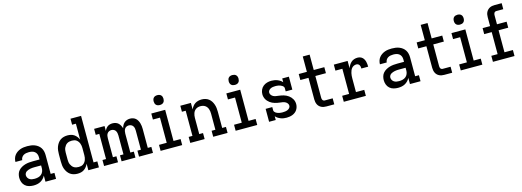

<svg xmlns="http://www.w3.org/2000/svg" viewBox="-1 -1663 7052 2595"><g transform="rotate(-15 3525.0 -365.5)"><path d="M246 8Q215 8 184 0Q153 -8 129.5 -29Q106 -50 95 -80Q84 -110 84 -142Q84 -169 92 -196Q100 -223 118.5 -243.5Q137 -264 161.5 -277.5Q186 -291 212 -298.5Q238 -306 265.5 -308.5Q293 -311 321 -311H413V-348Q413 -369 404.5 -389Q396 -409 379 -422Q362 -435 341 -439.5Q320 -444 298 -444Q279 -444 259.5 -440.5Q240 -437 223.5 -427Q207 -417 196.5 -400Q186 -383 185 -363H90Q90 -388 97.5 -412.5Q105 -437 120 -456.5Q135 -476 156 -490.5Q177 -505 200.5 -513.5Q224 -522 248.5 -525Q273 -528 298 -528Q325 -528 351 -524.5Q377 -521 401.5 -511.5Q426 -502 447 -486Q468 -470 482 -448Q496 -426 502 -400Q508 -374 508 -348V-84H561V0H413V-86Q401 -63 383.5 -44.5Q366 -26 344 -14Q322 -2 297 3Q272 8 246 8ZM283 -76Q308 -76 332 -82Q356 -88 375 -103Q394 -118 403.5 -141.5Q413 -165 413 -189V-228H321Q306 -228 291 -227Q276 -226 261.5 -223Q247 -220 232.5 -215Q218 -210 206 -202Q194 -194 186.5 -180.5Q179 -167 179 -152Q179 -134 188.5 -117.5Q198 -101 213.5 -91.5Q229 -82 247 -79Q265 -76 283 -76Z M861 8Q835 8 809 1.5Q783 -5 761 -20.5Q739 -36 723.5 -58.5Q708 -81 699 -105.5Q690 -130 687 -156.5Q684 -183 684 -210V-310Q684 -337 687 -363.5Q690 -390 699 -414.5Q708 -439 723.5 -461.5Q739 -484 761 -499.5Q783 -515 809 -521.5Q835 -528 861 -528Q886 -528 909.5 -522.5Q933 -517 953 -503.5Q973 -490 988 -470.5Q1003 -451 1013 -429V-651H960V-735H1108V-84H1161V0H1013V-91Q1003 -69 988 -49.5Q973 -30 953 -16.5Q933 -3 909.5 2.5Q886 8 861 8ZM899 -76Q916 -76 932.5 -79.5Q949 -83 962.5 -92.5Q976 -102 986 -115.5Q996 -129 1002 -144.5Q1008 -160 1010.5 -176.5Q1013 -193 1013 -210V-310Q1013 -327 1010.5 -343.5Q1008 -360 1002 -375.5Q996 -391 986 -404.5Q976 -418 962.5 -427.5Q949 -437 932.5 -440.5Q916 -444 899 -444Q882 -444 865 -440.5Q848 -437 833.5 -428Q819 -419 808.5 -405.5Q798 -392 791 -376.5Q784 -361 781.5 -344Q779 -327 779 -310V-210Q779 -193 781.5 -176Q784 -159 791 -143.5Q798 -128 808.5 -114.5Q819 -101 833.5 -92Q848 -83 865 -79.5Q882 -76 899 -76Z M1233 0V-84H1283V-436H1233V-520H1379V-452Q1386 -469 1397 -483.5Q1408 -498 1422.5 -508.5Q1437 -519 1455 -523.5Q1473 -528 1491 -528Q1513 -528 1534 -521.5Q1555 -515 1571 -500.5Q1587 -486 1597.5 -466.5Q1608 -447 1614 -426Q1619 -447 1629.5 -466.5Q1640 -486 1656 -500Q1672 -514 1692.5 -521Q1713 -528 1735 -528Q1756 -528 1776.5 -522Q1797 -516 1813 -502.5Q1829 -489 1839.5 -470.5Q1850 -452 1856 -432Q1862 -412 1864.5 -391Q1867 -370 1867 -349V-84H1917V0H1722V-84H1771V-349Q1771 -366 1768 -383Q1765 -400 1755.5 -414.5Q1746 -429 1730 -436.5Q1714 -444 1697 -444Q1680 -444 1664 -436.5Q1648 -429 1639 -414.5Q1630 -400 1626.5 -383Q1623 -366 1623 -349V-84H1672V0H1478V-84H1527V-349Q1527 -366 1523.5 -383Q1520 -400 1511 -414.5Q1502 -429 1486 -436.5Q1470 -444 1453 -444Q1436 -444 1420 -436.5Q1404 -429 1394.5 -414.5Q1385 -400 1382 -383Q1379 -366 1379 -349V-84H1428V0Z M2024 0V-84H2132V-436H2033V-520H2227V-84H2326V0ZM2175 -601Q2161 -601 2147.5 -605Q2134 -609 2124 -619Q2114 -629 2110 -642.5Q2106 -656 2106 -670Q2106 -684 2110 -697.5Q2114 -711 2124 -721Q2134 -731 2147.5 -735Q2161 -739 2175 -739Q2189 -739 2202.5 -735Q2216 -731 2226 -721Q2236 -711 2240 -697.5Q2244 -684 2244 -670Q2244 -656 2240 -642.5Q2236 -629 2226 -619Q2216 -609 2202.5 -605Q2189 -601 2175 -601Z M2439 0V-84H2492V-436H2439V-520H2587V-429Q2597 -451 2611.5 -470.5Q2626 -490 2646 -503Q2666 -516 2690 -522Q2714 -528 2738 -528Q2764 -528 2789.5 -521Q2815 -514 2836 -498Q2857 -482 2871 -460Q2885 -438 2893.5 -413Q2902 -388 2905 -362Q2908 -336 2908 -310V-84H2961V0H2760V-84H2813V-310Q2813 -327 2810.5 -343.5Q2808 -360 2802.5 -375.5Q2797 -391 2787 -404.5Q2777 -418 2763 -427Q2749 -436 2733 -440Q2717 -444 2700 -444Q2683 -444 2667 -440Q2651 -436 2637 -427Q2623 -418 2613 -404.5Q2603 -391 2597.5 -375.5Q2592 -360 2589.5 -343.5Q2587 -327 2587 -310V-84H2640V0Z M3074 0V-84H3182V-436H3083V-520H3277V-84H3376V0ZM3225 -601Q3211 -601 3197.5 -605Q3184 -609 3174 -619Q3164 -629 3160 -642.5Q3156 -656 3156 -670Q3156 -684 3160 -697.5Q3164 -711 3174 -721Q3184 -731 3197.5 -735Q3211 -739 3225 -739Q3239 -739 3252.5 -735Q3266 -731 3276 -721Q3286 -711 3290 -697.5Q3294 -684 3294 -670Q3294 -656 3290 -642.5Q3286 -629 3276 -619Q3266 -609 3252.5 -605Q3239 -601 3225 -601Z M3787 8Q3766 8 3745 5Q3724 2 3704 -6Q3684 -14 3666 -25.5Q3648 -37 3635 -53V0H3542V-181H3635V-136Q3635 -124 3643 -114Q3651 -104 3661 -97.5Q3671 -91 3682.5 -87Q3694 -83 3705.5 -80.5Q3717 -78 3729 -77Q3741 -76 3753 -76Q3771 -76 3788.5 -78.5Q3806 -81 3822 -87.5Q3838 -94 3850.5 -108Q3863 -122 3863 -139Q3863 -158 3851.5 -173Q3840 -188 3823.5 -196.5Q3807 -205 3789 -208Q3771 -211 3752.5 -213Q3734 -215 3716 -218.5Q3698 -222 3681 -227Q3664 -232 3647 -240Q3630 -248 3615.5 -259Q3601 -270 3588.5 -283.5Q3576 -297 3567.5 -313Q3559 -329 3554.5 -347Q3550 -365 3550 -383Q3550 -414 3562.5 -443Q3575 -472 3599 -491.5Q3623 -511 3653 -519.5Q3683 -528 3714 -528Q3735 -528 3756 -524.5Q3777 -521 3796.5 -513.5Q3816 -506 3834 -494.5Q3852 -483 3865 -467V-520H3958V-339H3865V-384Q3865 -396 3857.5 -405.5Q3850 -415 3839.5 -421.5Q3829 -428 3818 -432.5Q3807 -437 3795 -439.5Q3783 -442 3771 -443Q3759 -444 3747 -444Q3731 -444 3714 -441.5Q3697 -439 3682 -432Q3667 -425 3656 -411.5Q3645 -398 3645 -381Q3645 -363 3656.5 -347.5Q3668 -332 3684 -323.5Q3700 -315 3718.5 -312Q3737 -309 3755 -307Q3773 -305 3791 -301.5Q3809 -298 3826.5 -293Q3844 -288 3860.5 -280Q3877 -272 3892 -261Q3907 -250 3919 -236.5Q3931 -223 3940 -207Q3949 -191 3953.5 -173Q3958 -155 3958 -137Q3958 -116 3952 -95.5Q3946 -75 3934.5 -57.5Q3923 -40 3906 -27Q3889 -14 3869.5 -6.5Q3850 1 3829 4.5Q3808 8 3787 8Z M4344 0Q4326 0 4308.5 -3Q4291 -6 4274.5 -14Q4258 -22 4245 -35Q4232 -48 4224.5 -64Q4217 -80 4213.5 -98Q4210 -116 4210 -134V-436H4096V-520H4210V-735H4306V-520H4454V-436H4306V-134Q4306 -125 4307.5 -116Q4309 -107 4314 -99.5Q4319 -92 4327 -88Q4335 -84 4344 -84H4454V0Z M4587 0V-84H4684V-436H4587V-520H4780V-417Q4788 -439 4800.5 -460Q4813 -481 4831 -497Q4849 -513 4872 -520.5Q4895 -528 4919 -528Q4937 -528 4954.5 -522.5Q4972 -517 4985.5 -505Q4999 -493 5007.5 -477Q5016 -461 5020.5 -444Q5025 -427 5026.5 -409Q5028 -391 5028 -373H4933Q4933 -385 4931 -397.5Q4929 -410 4922.5 -421Q4916 -432 4905 -438Q4894 -444 4881 -444Q4863 -444 4846 -436.5Q4829 -429 4817 -415Q4805 -401 4798 -383.5Q4791 -366 4787 -348.5Q4783 -331 4781.5 -312.5Q4780 -294 4780 -276V-84H4896V0Z M5346 8Q5315 8 5284 0Q5253 -8 5229.5 -29Q5206 -50 5195 -80Q5184 -110 5184 -142Q5184 -169 5192 -196Q5200 -223 5218.5 -243.5Q5237 -264 5261.5 -277.5Q5286 -291 5312 -298.5Q5338 -306 5365.5 -308.5Q5393 -311 5421 -311H5513V-348Q5513 -369 5504.5 -389Q5496 -409 5479 -422Q5462 -435 5441 -439.5Q5420 -444 5398 -444Q5379 -444 5359.5 -440.5Q5340 -437 5323.5 -427Q5307 -417 5296.5 -400Q5286 -383 5285 -363H5190Q5190 -388 5197.5 -412.5Q5205 -437 5220 -456.5Q5235 -476 5256 -490.5Q5277 -505 5300.5 -513.5Q5324 -522 5348.5 -525Q5373 -528 5398 -528Q5425 -528 5451 -524.5Q5477 -521 5501.5 -511.5Q5526 -502 5547 -486Q5568 -470 5582 -448Q5596 -426 5602 -400Q5608 -374 5608 -348V-84H5661V0H5513V-86Q5501 -63 5483.5 -44.5Q5466 -26 5444 -14Q5422 -2 5397 3Q5372 8 5346 8ZM5383 -76Q5408 -76 5432 -82Q5456 -88 5475 -103Q5494 -118 5503.5 -141.5Q5513 -165 5513 -189V-228H5421Q5406 -228 5391 -227Q5376 -226 5361.5 -223Q5347 -220 5332.5 -215Q5318 -210 5306 -202Q5294 -194 5286.5 -180.5Q5279 -167 5279 -152Q5279 -134 5288.5 -117.5Q5298 -101 5313.5 -91.5Q5329 -82 5347 -79Q5365 -76 5383 -76Z M5994 0Q5976 0 5958.5 -3Q5941 -6 5924.5 -14Q5908 -22 5895 -35Q5882 -48 5874.5 -64Q5867 -80 5863.5 -98Q5860 -116 5860 -134V-436H5746V-520H5860V-735H5956V-520H6104V-436H5956V-134Q5956 -125 5957.5 -116Q5959 -107 5964 -99.5Q5969 -92 5977 -88Q5985 -84 5994 -84H6104V0Z M6224 0V-84H6332V-436H6233V-520H6427V-84H6526V0ZM6375 -601Q6361 -601 6347.5 -605Q6334 -609 6324 -619Q6314 -629 6310 -642.5Q6306 -656 6306 -670Q6306 -684 6310 -697.5Q6314 -711 6324 -721Q6334 -731 6347.5 -735Q6361 -739 6375 -739Q6389 -739 6402.5 -735Q6416 -731 6426 -721Q6436 -711 6440 -697.5Q6444 -684 6444 -670Q6444 -656 6440 -642.5Q6436 -629 6426 -619Q6416 -609 6402.5 -605Q6389 -601 6375 -601Z M6674 0V-84H6762V-392H6657V-476H6762V-601Q6762 -619 6765 -637Q6768 -655 6776 -671Q6784 -687 6797 -700Q6810 -713 6826 -721Q6842 -729 6860 -732Q6878 -735 6896 -735H6993V-651H6896Q6887 -651 6879 -647Q6871 -643 6866 -635.5Q6861 -628 6859.5 -619Q6858 -610 6858 -601V-476H6993V-392H6858V-84H6976V0Z"/></g></svg>

Font: Iosevka Etoile Medium
Style: Regular
Weight: 500
Designer: Belleve Invis
Foundry: Belleve Invis
Version: Version 22.1.2; ttfautohint (v1.8.4)